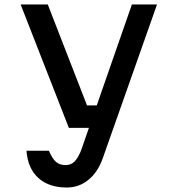

<svg xmlns="http://www.w3.org/2000/svg" viewBox="-20 -620 790 856"><path d="M193 -600 368 -150H441L408 -50H287L72 -600ZM278 216Q198 216 151 173.5Q104 131 98 52H198Q213 87 229.5 101.5Q246 116 272 116Q296 116 311.5 101Q327 86 341 52L568 -600H680L438 86Q416 148 374 182Q332 216 278 216Z"/></svg>

Font: Martian Mono Custom sWd Rg
Style: Regular
Weight: 400
Width: 6
Monospace: yes
Designer: Alex Havermale
Foundry: Evil Martians
Version: Version 1.000